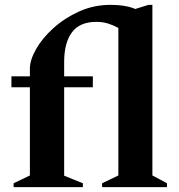

<svg xmlns="http://www.w3.org/2000/svg" viewBox="-20 -770 736 790"><path d="M36 0V-16L103 -48V-411H27V-456H103V-488Q103 -523 128.5 -568Q154 -613 200 -654.5Q246 -696 306 -723Q366 -750 435 -750Q464 -750 487 -746.5Q510 -743 527 -737Q532 -735 536 -733L591 -750H607V-48L667 -16V0H400V-16L467 -48V-655Q445 -667 423.5 -673.5Q402 -680 376 -680Q308 -680 276 -637Q244 -594 244 -515V-456H362V-411H244V-47L321 -16V0Z"/></svg>

Font: Spectral SC
Style: Bold
Weight: 700
Designer: Jean-Baptiste Levee
Foundry: Production Type
Version: Version 2.001